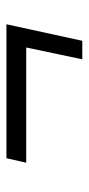

<svg xmlns="http://www.w3.org/2000/svg" viewBox="142 -546 278 602"><g transform="rotate(-90 281.0 -245.0)"><path d="M505.9 -363.8 454.1 -126H396L433.1 -301.8H71.8L85.9 -363.8Z"/></g></svg>

Font: Rawline
Style: Italic
Weight: 400
Italic angle: -12°
Designer: Matt McInerney, Pablo Impallari, Rodrigo Fuenzalida
Foundry: Matt McInerney, Pablo Impallari, Rodrigo Fuenzalida
Version: Version 4.020;PS 004.020;hotconv 1.0.88;makeotf.lib2.5.64775